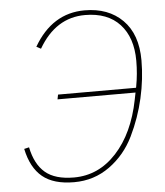

<svg xmlns="http://www.w3.org/2000/svg" viewBox="-52 -756 699 814"><g transform="rotate(-5 297.5 -349.0)"><path d="M191 -344 195 -364H527L528 -369Q538 -422 538 -478Q538 -577 486 -633.5Q434 -690 338 -690Q213 -690 140 -564L121 -574Q200 -710 338 -710Q439 -710 499.5 -649.5Q560 -589 560 -478Q560 -399 541.5 -317.5Q523 -236 486 -160Q449 -84 382.5 -36Q316 12 231 12Q144 12 96.5 -27Q49 -66 32 -147L53 -152Q68 -79 110 -43.5Q152 -8 232 -8Q337 -8 413 -90.5Q489 -173 517 -314L523 -344Z"/></g></svg>

Font: IBM Plex Sans Thin
Style: Italic
Weight: 100
Italic angle: -11.31°
Designer: Mike Abbink, Paul van der Laan, Pieter van Rosmalen
Foundry: Bold Monday
Version: Version 3.0